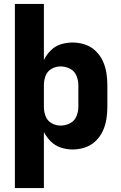

<svg xmlns="http://www.w3.org/2000/svg" viewBox="-20 -755 616 980"><path d="M56 205H204V-81Q218 -54 240 -32.5Q262 -11 291 -1.5Q320 8 351 8Q382 8 413 -2Q444 -12 467.5 -34.5Q491 -57 504.5 -86Q518 -115 523 -146.5Q528 -178 528 -210V-320Q528 -352 523 -383.5Q518 -415 504.5 -444Q491 -473 467.5 -495.5Q444 -518 413 -528Q382 -538 351 -538Q320 -538 291 -529Q262 -520 240 -498.5Q218 -477 204 -449V-735H56ZM289 -114Q265 -114 243 -126.5Q221 -139 212.5 -162.5Q204 -186 204 -210V-320Q204 -344 212.5 -367.5Q221 -391 243 -403.5Q265 -416 289 -416Q314 -416 337 -404.5Q360 -393 370 -369Q380 -345 380 -320V-210Q380 -185 370 -161Q360 -137 337 -125.5Q314 -114 289 -114Z"/></svg>

Font: Iosevka Sparkle Heavy
Style: Regular
Weight: 900
Designer: Belleve Invis
Foundry: Belleve Invis
Version: Version 4.5.0; ttfautohint (v1.8.3)